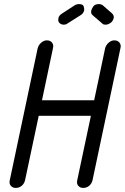

<svg xmlns="http://www.w3.org/2000/svg" viewBox="-20 -922 612 942"><path d="M165 -686Q169 -701 182 -712.5Q195 -724 210 -724Q227 -724 235.5 -712.5Q244 -701 240 -686L186 -430H442L496 -686Q500 -701 513 -712.5Q526 -724 541 -724Q558 -724 566.5 -712.5Q575 -701 571 -686L434 -38Q430 -21 417.5 -10.5Q405 0 388 0Q373 0 364 -10.5Q355 -21 359 -38L426 -354H170L103 -38Q99 -21 86.5 -10.5Q74 0 57 0Q42 0 33 -10.5Q24 -21 28 -38ZM530 -856Q540 -846 538 -834Q534 -817 521.5 -809Q509 -801 499 -801Q492 -801 486 -803L436 -846Q424 -855 428 -871Q429 -877 437 -889.5Q445 -902 466 -902Q476 -902 483 -897ZM285 -856Q269 -846 267 -834Q263 -817 272 -809Q281 -801 292 -801Q299 -801 305 -803L373 -846Q389 -855 393 -871Q394 -877 391 -889.5Q388 -902 367 -902Q357 -902 348 -897Z"/></svg>

Font: VDS Compensated
Style: Light Italic
Weight: 300
Italic angle: -12°
Designer: artmaker
Foundry: artmaker
Version: Version 1.000 2012 initial release